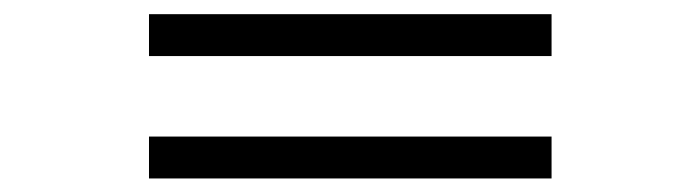

<svg xmlns="http://www.w3.org/2000/svg" viewBox="-20 -427 1003 275"><path d="M193.4 -346.7V-406.7H770V-346.7ZM193.4 -171.4V-231.4H770V-171.4Z"/></svg>

Font: Awami Nastaliq
Style: Regular
Weight: 400
Designer: Peter Martin, SIL International
Foundry: SIL International
Version: Version 3.100